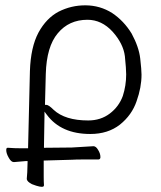

<svg xmlns="http://www.w3.org/2000/svg" viewBox="-20 -502 618 738"><path d="M156 -218 153 -104V-99H158Q167 -99 186 -80Q230 -39 319 -39Q367 -39 402 -65.5Q437 -92 452 -133Q465 -173 465 -216Q465 -237 460 -286Q454 -334 413 -380Q371 -426 316 -426Q245 -426 202 -374Q159 -323 156 -218ZM327 13Q215 13 160 -61L151 -73V-58L149 61V66H154L256 65L339 60Q349 60 357 74Q366 88 366 102Q366 110 359 111Q349 111 328.5 111Q308 111 298 111Q271 111 257 112L153 115H148V120V176Q148 197 149 210Q149 214 145.5 215.5Q142 217 131.5 215Q121 213 103 206Q85 197 83 187V184Q85 169 86 122V117H81Q54 119 34 121H33Q23 121 14 105Q4 88 4 75Q4 66 9 66H11Q34 68 65 68H83H88V63L95 -229Q98 -321 128 -377Q158 -432 205 -457Q254 -482 309.5 -481.5Q365 -481 411 -452Q456 -422 486 -373Q514 -321 519 -277Q524 -233 524 -215Q524 -166 505 -113Q487 -60 441 -23Q418 -5 389.5 4Q361 13 327 13ZM11 66ZM103 206V207Q103 207 103 206ZM339 60Z"/></svg>

Font: LXGW WenKai Lite Light
Style: Regular
Weight: 300
Designer: LXGW / Fontworks Inc.
Foundry: LXGW / Fontworks Inc.
Version: Version 1.511; March 25, 2025